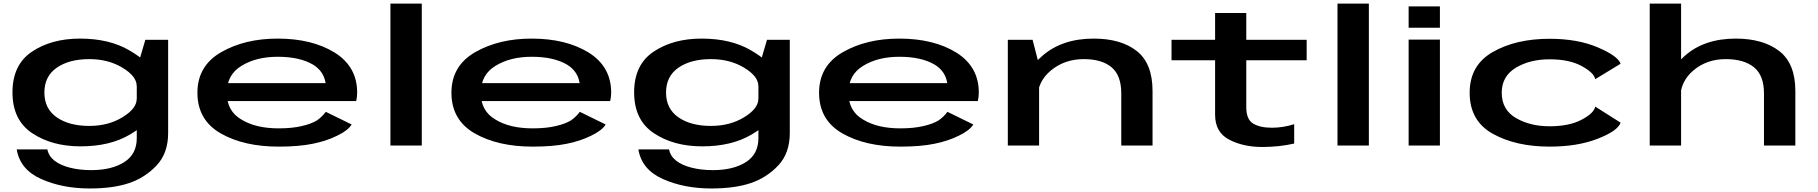

<svg xmlns="http://www.w3.org/2000/svg" viewBox="-20 -805 10054 1062"><path d="M476.5 237.5Q606 237.5 694.5 207.5Q783 177.5 846.5 109.8Q910 42 910 -69V-585H784L736.5 -424V-41Q736.5 48 666.8 92Q597 136 485 136Q419 136 365.8 122.2Q312.5 108.5 281 83.5Q249.5 58.5 242 21.5H72.5Q91 133 208 185.2Q325 237.5 476.5 237.5ZM425.5 4.5Q588 4.5 698 -60.5Q808 -125.5 808 -169L736 -257.5Q736 -204.5 657.5 -156.5Q579 -108.5 474 -108.5Q362.5 -108.5 294 -156Q225.5 -203.5 225.5 -293Q225.5 -383 294 -430.5Q362.5 -478 474 -478Q579 -478 657.5 -430.5Q736 -383 736 -330L807 -417.5Q807 -461 696 -526.2Q585 -591.5 422.5 -591.5Q264.5 -591.5 156.8 -519.2Q49 -447 49 -294Q49 -141 158.2 -68.2Q267.5 4.5 425.5 4.5Z M1521.5 6V-95Q1394.5 -95 1315 -144Q1234.5 -191 1234.5 -291Q1234.5 -392 1316 -441Q1397.5 -491 1516 -491Q1637.5 -491 1711.5 -447.5Q1771 -411 1781 -345H1218V-246H1950Q1955.5 -267 1955.5 -293.5Q1955.5 -436 1831.5 -514Q1706 -591.5 1515.5 -591.5Q1334.5 -591.5 1203.5 -516.5Q1072 -441 1072 -292Q1072 -140.5 1202 -66.5Q1330 6 1521.5 6ZM1521.5 -95V6Q1632.5 6 1708.5 -9.5Q1784.5 -24.5 1845 -54.5Q1905.5 -83.5 1925 -116.5L1782 -186.5Q1763 -160 1733 -139Q1701.5 -119.5 1648 -107.5Q1595 -95 1521.5 -95Z M2139.5 0H2313V-785H2139.5Z M2926.5 6V-95Q2799.5 -95 2720 -144Q2639.5 -191 2639.5 -291Q2639.5 -392 2721 -441Q2802.5 -491 2921 -491Q3042.5 -491 3116.5 -447.5Q3176 -411 3186 -345H2623V-246H3355Q3360.5 -267 3360.5 -293.5Q3360.5 -436 3236.5 -514Q3111 -591.5 2920.5 -591.5Q2739.5 -591.5 2608.5 -516.5Q2477 -441 2477 -292Q2477 -140.5 2607 -66.5Q2735 6 2926.5 6ZM2926.5 -95V6Q3037.5 6 3113.5 -9.5Q3189.5 -24.5 3250 -54.5Q3310.5 -83.5 3330 -116.5L3187 -186.5Q3168 -160 3138 -139Q3106.5 -119.5 3053 -107.5Q3000 -95 2926.5 -95Z M3915 237.5Q4044.5 237.5 4133 207.5Q4221.5 177.5 4285 109.8Q4348.5 42 4348.5 -69V-585H4222.5L4175 -424V-41Q4175 48 4105.2 92Q4035.5 136 3923.5 136Q3857.5 136 3804.2 122.2Q3751 108.5 3719.5 83.5Q3688 58.5 3680.5 21.5H3511Q3529.5 133 3646.5 185.2Q3763.5 237.5 3915 237.5ZM3864 4.5Q4026.5 4.5 4136.5 -60.5Q4246.5 -125.5 4246.5 -169L4174.5 -257.5Q4174.5 -204.5 4096 -156.5Q4017.5 -108.5 3912.5 -108.5Q3801 -108.5 3732.5 -156Q3664 -203.5 3664 -293Q3664 -383 3732.5 -430.5Q3801 -478 3912.5 -478Q4017.5 -478 4096 -430.5Q4174.5 -383 4174.5 -330L4245.5 -417.5Q4245.5 -461 4134.5 -526.2Q4023.5 -591.5 3861 -591.5Q3703 -591.5 3595.2 -519.2Q3487.5 -447 3487.5 -294Q3487.5 -141 3596.8 -68.2Q3706 4.5 3864 4.5Z M4960 6V-95Q4833 -95 4753.5 -144Q4673 -191 4673 -291Q4673 -392 4754.5 -441Q4836 -491 4954.5 -491Q5076 -491 5150 -447.5Q5209.5 -411 5219.5 -345H4656.5V-246H5388.5Q5394 -267 5394 -293.5Q5394 -436 5270 -514Q5144.5 -591.5 4954 -591.5Q4773 -591.5 4642 -516.5Q4510.5 -441 4510.5 -292Q4510.5 -140.5 4640.5 -66.5Q4768.5 6 4960 6ZM4960 -95V6Q5071 6 5147 -9.5Q5223 -24.5 5283.5 -54.5Q5344 -83.5 5363.5 -116.5L5220.5 -186.5Q5201.5 -160 5171.5 -139Q5140 -119.5 5086.5 -107.5Q5033.5 -95 4960 -95Z M5554.5 0H5727.5V-445L5691.5 -585H5554.5ZM6182 0H6355V-302Q6355 -454 6267.8 -522.8Q6180.5 -591.5 6029.5 -591.5Q5853.5 -591.5 5744 -494.8Q5634.5 -398 5634.5 -319.5L5718 -258Q5718 -354 5793.8 -416Q5869.5 -478 5974.5 -478Q6074.5 -478 6128.2 -433Q6182 -388 6182 -288.5Z M6961.5 8Q7055 8 7138.5 -11V-118Q7076.5 -98.5 7015.5 -98.5Q6949.5 -98.5 6911.5 -121.5Q6873.5 -144.5 6873.5 -212V-471.5H7207.5V-585H6873.5V-733H6701V-585H6460V-471.5H6701V-170.5Q6701 -73 6779 -32.5Q6857 8 6961.5 8Z M7378 0H7551.5V-785H7378Z M7771.5 0H7944.5V-586H7771.5ZM7771.5 -769.5V-651.5H7944.5V-769.5Z M8551.5 6Q8705.5 6 8817 -37.5Q8928.5 -81 8944 -126.5L8803.5 -215.5Q8797.5 -179.5 8728.5 -143Q8659.5 -106.5 8551.5 -106.5Q8443.5 -106.5 8365 -152.2Q8286.5 -198 8286.5 -292Q8286.5 -383 8364 -430Q8441.5 -477 8551.5 -477Q8660.5 -477 8729 -439.5Q8797.5 -402 8803.5 -367L8944 -452.5Q8928.5 -496 8817.2 -543.2Q8706 -590.5 8551.5 -590.5Q8364.5 -590.5 8236.8 -517.2Q8109 -444 8109 -292Q8109 -136.5 8236.8 -65.2Q8364.5 6 8551.5 6Z M9105 0H9278.5V-785H9105ZM9737 0H9910.5V-302Q9910.5 -454 9821.2 -522.8Q9732 -591.5 9581 -591.5Q9405 -591.5 9297.5 -494.8Q9190 -398 9190 -319.5L9273.5 -258Q9273.5 -354 9347.2 -416Q9421 -478 9525.5 -478Q9626 -478 9681.5 -433Q9737 -388 9737 -288.5Z"/></svg>

Font: Anybody ExtraExpanded SemiBold
Style: Regular
Weight: 600
Width: 8
Version: Version 1.113;gftools[0.9.25]